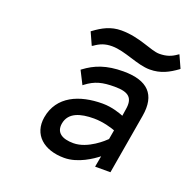

<svg xmlns="http://www.w3.org/2000/svg" viewBox="-116 -761 914 894"><g transform="rotate(20 341.0 -313.5)"><path d="M339 -638C286 -638 247 -616 209 -588L205 -585L233 -523L239 -526C264 -544 288 -554 323 -554C389 -554 460 -512 524 -512C578 -512 616 -533 655 -561L658 -564L630 -626L625 -623C600 -605 576 -596 541 -596C498 -596 431 -638 339 -638ZM222 -401 255 -336 260 -340C302 -372 338 -381 399 -381C469 -381 494 -359 483 -298L478 -266C463 -272 421 -288 373 -288C259 -288 158 -246 139 -135C124 -46 188 11 290 11C359 11 423 -34 450 -55L440 0H516L567 -298C586 -409 533 -462 413 -462C328 -462 274 -440 226 -404ZM226 -136C236 -193 292 -209 359 -209C406 -209 452 -194 465 -189L457 -143C447 -133 379 -68 307 -68C251 -68 218 -89 226 -136Z"/></g></svg>

Font: Charger Monospace
Style: Regular
Weight: 400
Designer: Jasper
Foundry: Cannot Into Space Fonts
Version: Version 0.980